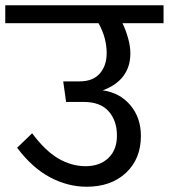

<svg xmlns="http://www.w3.org/2000/svg" viewBox="-40 -709 641 729"><path d="M581 -621H425Q438 -594 446.5 -563.5Q455 -533 455 -506Q455 -456 428.5 -420.5Q402 -385 350 -366Q415 -357 455 -309.5Q495 -262 495 -193Q495 -106 438.5 -53Q382 0 289 0Q218 0 150.5 -35.5Q83 -71 25 -148L82 -203Q131 -137 181 -107.5Q231 -78 285 -78Q339 -78 371.5 -109Q404 -140 404 -194Q404 -251 372.5 -286.5Q341 -322 277 -322H211L200 -400H262Q313 -400 339 -430Q365 -460 365 -507Q365 -566 334 -621H-20V-689H581Z"/></svg>

Font: FiraGO
Style: Regular
Weight: 400
Designer: bBox Type
Foundry: bBox Type GmbH
Version: Version 1.001;April 20, 2020;FontCreator 12.0.0.2555 64-bit